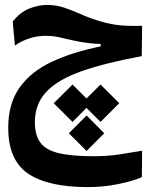

<svg xmlns="http://www.w3.org/2000/svg" viewBox="-20 -449 626 787"><path d="M340.8 317.9Q176.3 317.9 95 262.5Q13.7 207 13.7 74.7Q13.7 -24.4 60.1 -89.8Q106.4 -155.3 191.4 -195.3Q276.4 -235.4 392.6 -258.8V-268.6Q368.7 -269.5 342.3 -272.5Q315.9 -275.4 279.8 -283.2Q245.6 -291.5 220 -296.9Q194.3 -302.2 167 -302.2Q132.8 -302.2 99.9 -291.5Q66.9 -280.8 41 -262.2L32.2 -360.4Q61 -397.9 98.6 -413.3Q136.2 -428.7 171.9 -428.7Q210.9 -428.7 243.2 -417.7Q275.4 -406.7 309.6 -391.6Q343.8 -376 388.7 -362.3Q435.1 -348.6 472.7 -345.2Q498.5 -342.8 532.2 -342.8Q546.9 -342.8 562.5 -343.3L561 -218.8Q412.6 -191.4 315.4 -157.5Q218.3 -123.5 170.7 -73.5Q123 -23.4 123 52.2Q123 104.5 145 135Q167 165.5 219.7 178.5Q272.5 191.4 364.3 191.4Q419.4 191.4 468.3 184.1Q517.1 176.8 562.5 168.9L561.5 277.3Q524.4 293.5 463.6 305.7Q402.8 317.9 340.8 317.9ZM392.1 -102.5 468.8 -25.9 392.1 50.8 334.5 -6.8 277.3 50.8 200.2 -25.9 277.3 -102.5 334.5 -45.4ZM335 24.4 407.2 97.2 335 169.9 262.2 97.2Z"/></svg>

Font: CaskaydiaCove NFP SemiBold
Style: Regular
Weight: 600
Designer: Aaron Bell
Foundry: Saja Typeworks
Version: Version 2111.001; VTT 6.35;Nerd Fonts 3.1.1